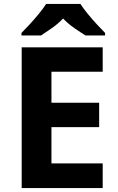

<svg xmlns="http://www.w3.org/2000/svg" viewBox="-20 -954 600 974"><path d="M501 0H90V-714H501V-590H241V-433H483V-309H241V-125H501ZM388 -934Q402 -912 424.5 -884.5Q447 -857 471 -831Q495 -805 513 -787V-774H414Q388 -790 357 -811.5Q326 -833 300 -860Q274 -833 244 -812Q214 -791 188 -774H89V-787Q108 -806 131.5 -831.5Q155 -857 177.5 -884.5Q200 -912 214 -934Z"/></svg>

Font: Noto Sans Kawi
Style: Bold
Weight: 700
Designer: Fadhl Haqq
Version: Version 1.000